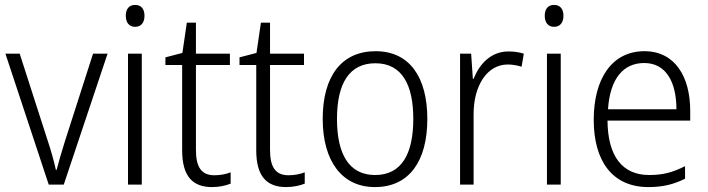

<svg xmlns="http://www.w3.org/2000/svg" viewBox="-20 -750 2875 780"><path d="M178 0H239L417 -532H358L244 -177C231 -135 218 -92 210 -60H207C199 -96 187 -140 173 -181L60 -532H2Z M529 -730C504 -730 491 -713 491 -686C491 -658 505 -641 529 -641C553 -641 567 -658 567 -686C567 -713 554 -730 529 -730ZM556 -532H500V0H556Z M851 -38C797 -38 776 -73 776 -141V-486H914V-532H776V-658H739L721 -535L652 -517V-486H720V-139C720 -36 761 10 841 10C871 10 897 4 917 -4V-50C900 -43 876 -38 851 -38Z M1152 -38C1098 -38 1077 -73 1077 -141V-486H1215V-532H1077V-658H1040L1022 -535L953 -517V-486H1021V-139C1021 -36 1062 10 1142 10C1172 10 1198 4 1218 -4V-50C1201 -43 1177 -38 1152 -38Z M1716 -267C1716 -436 1644 -542 1506 -542C1368 -542 1291 -441 1291 -267C1291 -96 1369 10 1503 10C1643 10 1716 -96 1716 -267ZM1349 -267C1349 -411 1399 -493 1505 -493C1614 -493 1659 -404 1659 -267C1659 -124 1611 -39 1504 -39C1397 -39 1349 -125 1349 -267Z M2046 -541C1974 -541 1928 -490 1904 -430H1901L1894 -532H1849V0H1904V-287C1904 -401 1958 -488 2043 -488C2063 -488 2082 -484 2099 -479L2108 -532C2089 -538 2068 -541 2046 -541Z M2231 -730C2206 -730 2193 -713 2193 -686C2193 -658 2207 -641 2231 -641C2255 -641 2269 -658 2269 -686C2269 -713 2256 -730 2231 -730ZM2258 -532H2202V0H2258Z M2598 -542C2465 -542 2392 -429 2392 -263C2392 -97 2467 10 2614 10C2673 10 2717 -1 2763 -24V-75C2712 -49 2672 -39 2617 -39C2508 -39 2449 -116 2448 -260H2784V-300C2784 -437 2723 -542 2598 -542ZM2597 -494C2687 -494 2728 -415 2728 -306H2450C2458 -430 2512 -494 2597 -494Z"/></svg>

Font: Noto Sans Ethiopic SemiCondensed Light
Style: Regular
Weight: 300
Width: 4
Designer: Monotype Design Team
Foundry: Monotype Imaging Inc.
Version: Version 2.102